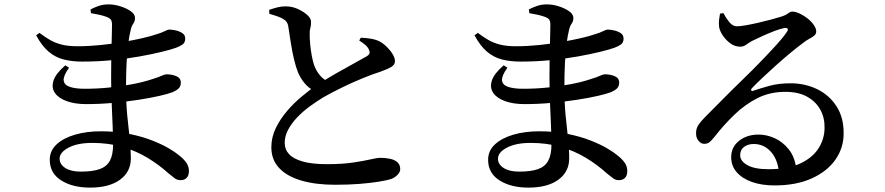

<svg xmlns="http://www.w3.org/2000/svg" viewBox="-20 -808 4040 876"><path d="M391 48Q311 48 259 15Q207 -18 207 -79Q207 -120 238 -149Q269 -178 322 -193.5Q375 -209 440 -209Q511 -209 570 -197Q629 -185 674.5 -167Q720 -149 750.5 -131Q781 -113 796 -100Q817 -84 829.5 -66.5Q842 -49 842 -28Q842 -7 831.5 3.5Q821 14 805 14Q789 14 778 6Q767 -2 750 -16Q706 -56 653 -88Q600 -120 537.5 -138Q475 -156 401 -156Q334 -156 293 -134.5Q252 -113 252 -84Q252 -58 278 -41.5Q304 -25 348 -25Q403 -25 435 -36.5Q467 -48 481.5 -75Q496 -102 496 -149Q496 -182 494 -231Q492 -280 489.5 -337.5Q487 -395 487 -453Q487 -489 487.5 -527.5Q488 -566 489 -601Q490 -636 490.5 -661.5Q491 -687 491 -696Q491 -711 486 -718Q481 -725 469 -730Q453 -736 436 -740Q419 -744 395 -748L393 -765Q410 -774 430.5 -781Q451 -788 475 -788Q502 -788 530 -779Q558 -770 577 -756.5Q596 -743 596 -726Q596 -711 588 -700Q580 -689 576 -670Q570 -647 565 -608Q560 -569 557.5 -519.5Q555 -470 555 -411Q555 -339 560.5 -282Q566 -225 571.5 -178Q577 -131 577 -86Q577 -24 527.5 12Q478 48 391 48ZM373 -333Q322 -333 284.5 -346.5Q247 -360 230.5 -384Q214 -408 224 -440Q234 -472 278 -510L295 -499Q269 -463 270.5 -442Q272 -421 297.5 -412Q323 -403 367 -403Q423 -403 477 -408.5Q531 -414 582 -423.5Q633 -433 675 -447Q704 -456 718 -462.5Q732 -469 739 -469Q764 -469 784.5 -460.5Q805 -452 805 -431Q805 -414 795 -404.5Q785 -395 769 -388Q749 -380 707.5 -370.5Q666 -361 611 -352.5Q556 -344 495 -338.5Q434 -333 373 -333ZM355 -527Q307 -527 269 -537Q231 -547 200.5 -573.5Q170 -600 145 -647L160 -658Q185 -639 208.5 -625.5Q232 -612 261.5 -604.5Q291 -597 334 -597Q386 -597 439.5 -602.5Q493 -608 542 -616.5Q591 -625 630 -634Q669 -643 692 -651Q719 -659 732 -666Q745 -673 753 -673Q766 -673 783 -669Q800 -665 812.5 -656.5Q825 -648 825 -632Q825 -614 813.5 -605.5Q802 -597 783 -590Q761 -582 718 -571.5Q675 -561 617 -550.5Q559 -540 492 -533.5Q425 -527 355 -527Z M1508 35Q1421 35 1355.5 16Q1290 -3 1254 -41Q1218 -79 1218 -136Q1218 -182 1238.5 -224Q1259 -266 1290.5 -302.5Q1322 -339 1356 -367Q1390 -395 1416 -414Q1444 -432 1479 -453Q1514 -474 1549 -493Q1584 -512 1611.5 -528Q1639 -544 1653 -551Q1663 -557 1665.5 -563.5Q1668 -570 1664 -580Q1658 -594 1645 -604.5Q1632 -615 1619 -623L1626 -636Q1650 -635 1671.5 -631.5Q1693 -628 1710 -620Q1729 -610 1745.5 -593.5Q1762 -577 1772 -560Q1782 -543 1782 -529Q1782 -513 1766 -503Q1750 -493 1716 -481Q1681 -470 1634.5 -451Q1588 -432 1541 -409Q1494 -386 1455 -364Q1424 -345 1392.5 -322Q1361 -299 1335.5 -272Q1310 -245 1294.5 -216Q1279 -187 1279 -156Q1279 -126 1299 -104.5Q1319 -83 1361.5 -71Q1404 -59 1472 -59Q1542 -59 1591.5 -66.5Q1641 -74 1671.5 -81Q1702 -88 1713 -88Q1738 -88 1759.5 -83.5Q1781 -79 1793.5 -67.5Q1806 -56 1806 -36Q1806 -23 1794 -10.5Q1782 2 1764 9Q1744 15 1707.5 21Q1671 27 1620.5 31Q1570 35 1508 35ZM1417 -392Q1389 -405 1370 -428Q1351 -451 1340 -477Q1330 -501 1321.5 -537Q1313 -573 1307 -611.5Q1301 -650 1296 -683Q1294 -699 1287.5 -708Q1281 -717 1266 -725Q1254 -731 1238 -736Q1222 -741 1209 -745L1208 -763Q1228 -770 1246 -774.5Q1264 -779 1283 -779Q1313 -779 1339 -767Q1365 -755 1382 -739.5Q1399 -724 1399 -709Q1400 -695 1396 -680.5Q1392 -666 1393 -648Q1393 -628 1395.5 -603Q1398 -578 1402.5 -553.5Q1407 -529 1413 -511Q1423 -484 1439.5 -464.5Q1456 -445 1481 -433Z M2391 48Q2311 48 2259 15Q2207 -18 2207 -79Q2207 -120 2238 -149Q2269 -178 2322 -193.5Q2375 -209 2440 -209Q2511 -209 2570 -197Q2629 -185 2674.5 -167Q2720 -149 2750.5 -131Q2781 -113 2796 -100Q2817 -84 2829.5 -66.5Q2842 -49 2842 -28Q2842 -7 2831.5 3.5Q2821 14 2805 14Q2789 14 2778 6Q2767 -2 2750 -16Q2706 -56 2653 -88Q2600 -120 2537.5 -138Q2475 -156 2401 -156Q2334 -156 2293 -134.5Q2252 -113 2252 -84Q2252 -58 2278 -41.5Q2304 -25 2348 -25Q2403 -25 2435 -36.5Q2467 -48 2481.5 -75Q2496 -102 2496 -149Q2496 -182 2494 -231Q2492 -280 2489.5 -337.5Q2487 -395 2487 -453Q2487 -489 2487.5 -527.5Q2488 -566 2489 -601Q2490 -636 2490.5 -661.5Q2491 -687 2491 -696Q2491 -711 2486 -718Q2481 -725 2469 -730Q2453 -736 2436 -740Q2419 -744 2395 -748L2393 -765Q2410 -774 2430.5 -781Q2451 -788 2475 -788Q2502 -788 2530 -779Q2558 -770 2577 -756.5Q2596 -743 2596 -726Q2596 -711 2588 -700Q2580 -689 2576 -670Q2570 -647 2565 -608Q2560 -569 2557.5 -519.5Q2555 -470 2555 -411Q2555 -339 2560.5 -282Q2566 -225 2571.5 -178Q2577 -131 2577 -86Q2577 -24 2527.5 12Q2478 48 2391 48ZM2373 -333Q2322 -333 2284.5 -346.5Q2247 -360 2230.5 -384Q2214 -408 2224 -440Q2234 -472 2278 -510L2295 -499Q2269 -463 2270.5 -442Q2272 -421 2297.5 -412Q2323 -403 2367 -403Q2423 -403 2477 -408.5Q2531 -414 2582 -423.5Q2633 -433 2675 -447Q2704 -456 2718 -462.5Q2732 -469 2739 -469Q2764 -469 2784.5 -460.5Q2805 -452 2805 -431Q2805 -414 2795 -404.5Q2785 -395 2769 -388Q2749 -380 2707.5 -370.5Q2666 -361 2611 -352.5Q2556 -344 2495 -338.5Q2434 -333 2373 -333ZM2355 -527Q2307 -527 2269 -537Q2231 -547 2200.5 -573.5Q2170 -600 2145 -647L2160 -658Q2185 -639 2208.5 -625.5Q2232 -612 2261.5 -604.5Q2291 -597 2334 -597Q2386 -597 2439.5 -602.5Q2493 -608 2542 -616.5Q2591 -625 2630 -634Q2669 -643 2692 -651Q2719 -659 2732 -666Q2745 -673 2753 -673Q2766 -673 2783 -669Q2800 -665 2812.5 -656.5Q2825 -648 2825 -632Q2825 -614 2813.5 -605.5Q2802 -597 2783 -590Q2761 -582 2718 -571.5Q2675 -561 2617 -550.5Q2559 -540 2492 -533.5Q2425 -527 2355 -527Z M3513 38Q3456 38 3411.5 22.5Q3367 7 3341.5 -22Q3316 -51 3316 -91Q3316 -137 3352 -165.5Q3388 -194 3441 -194Q3478 -194 3514.5 -177.5Q3551 -161 3578.5 -127Q3606 -93 3613 -38L3534 -24Q3527 -84 3495.5 -117.5Q3464 -151 3419 -151Q3392 -151 3374.5 -137.5Q3357 -124 3357 -100Q3357 -73 3390 -54.5Q3423 -36 3486 -36Q3576 -36 3632 -62.5Q3688 -89 3715 -132Q3742 -175 3742 -225Q3743 -270 3723 -307Q3703 -344 3663 -366.5Q3623 -389 3563 -389Q3493 -389 3436.5 -360.5Q3380 -332 3332 -286Q3284 -240 3241 -185Q3226 -166 3216 -158.5Q3206 -151 3191 -152Q3178 -152 3166 -167Q3154 -182 3156 -206Q3157 -224 3167.5 -239.5Q3178 -255 3199 -276Q3236 -313 3279.5 -357Q3323 -401 3368 -444.5Q3413 -488 3453 -529.5Q3493 -571 3523 -604Q3553 -637 3567 -658Q3578 -672 3573.5 -677Q3569 -682 3558 -680Q3541 -677 3513.5 -666.5Q3486 -656 3458.5 -643.5Q3431 -631 3411 -621Q3397 -613 3384.5 -604Q3372 -595 3357 -595Q3332 -595 3311 -611Q3290 -627 3276.5 -648Q3263 -669 3261 -685Q3259 -701 3260.5 -715.5Q3262 -730 3265 -746L3281 -748Q3292 -726 3307.5 -707Q3323 -688 3342 -688Q3356 -688 3382 -692.5Q3408 -697 3438.5 -704Q3469 -711 3497 -718.5Q3525 -726 3544 -732Q3560 -737 3568 -742Q3576 -747 3581.5 -751Q3587 -755 3595 -755Q3610 -755 3629 -746Q3648 -737 3665 -723.5Q3682 -710 3693 -694Q3704 -678 3704 -665Q3704 -653 3695 -645.5Q3686 -638 3671.5 -630.5Q3657 -623 3640 -609Q3618 -593 3585.5 -566Q3553 -539 3519 -508.5Q3485 -478 3456 -450.5Q3427 -423 3412 -407Q3405 -400 3407.5 -395.5Q3410 -391 3417 -394Q3446 -404 3489 -416Q3532 -428 3587 -428Q3653 -428 3708.5 -401Q3764 -374 3797 -322.5Q3830 -271 3829 -198Q3829 -133 3791.5 -79.5Q3754 -26 3683.5 6Q3613 38 3513 38Z"/></svg>

Font: Noto Serif KR SemiBold
Style: Regular
Weight: 600
Designer: Ryoko NISHIZUKA 西塚涼子 (kana & ideographs); Frank Grießhammer (Latin, Greek & Cyrillic); Wenlong ZHANG 张文龙 (bopomofo); San
Foundry: Adobe
Version: Version 2.003-H1;hotconv 1.1.1;makeotfexe 2.6.0